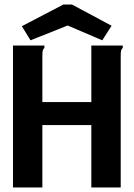

<svg xmlns="http://www.w3.org/2000/svg" viewBox="-20 -823 590 843"><path d="M37 -623H175V-613Q169 -607 167.5 -600Q166 -593 166 -576V-375H381V-623H519V-613Q513 -607 511.5 -600Q510 -593 510 -576V0H381V-274H166V0H37ZM114 -646 76 -708 258 -803H296L470 -710L429 -646L277 -711Z"/></svg>

Font: Inconsolata SemiExpanded ExtraBold
Style: Regular
Weight: 800
Width: 6
Monospace: yes
Designer: Raph Levien, Cyreal, Brenton Simpson
Foundry: Raph Levien, Cyreal, Google
Version: Version 3.001; ttfautohint (v1.8.2.53-6de2)